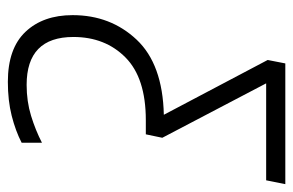

<svg xmlns="http://www.w3.org/2000/svg" viewBox="-152 -602 764 501"><g transform="rotate(90 230.5 -352.0)"><path d="M353 -26V-79Q320 -62 282.5 -50.5Q245 -39 202 -39Q77 -39 77 -161Q77 -244 130.5 -297Q184 -350 294 -350H331L340 -393L198 -664H451L461 -714H146L137 -668L280 -397Q148 -394 84 -326Q20 -258 20 -159Q20 -82 63.5 -36Q107 10 194 10Q243 10 282.5 0Q322 -10 353 -26Z"/></g></svg>

Font: Noto Sans UI SemiCondensed Light
Style: Italic
Weight: 300
Width: 4
Designer: Monotype Design Team
Foundry: Monotype Imaging Inc.
Version: 1.001